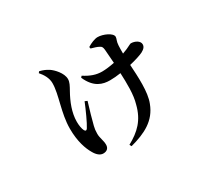

<svg xmlns="http://www.w3.org/2000/svg" viewBox="-122 -802 1245 1116"><g transform="rotate(-30 500.0 -244.0)"><path d="M223 -557C244 -533 263 -502 263 -468C263 -390 218 -292 218 -187C218 -100 240 -42 260 -8C275 19 294 35 315 35C340 35 354 21 354 -2C354 -30 341 -54 341 -81C341 -102 343 -116 347 -132C355 -165 373 -228 388 -276L372 -283C353 -236 322 -167 304 -139C297 -129 290 -129 284 -140C277 -154 273 -177 273 -202C273 -263 298 -324 327 -376C342 -403 353 -422 353 -443C353 -484 311 -527 288 -542C270 -553 255 -560 230 -566ZM555 -531C575 -525 593 -521 608 -512C618 -507 622 -501 624 -483L631 -391C601 -385 571 -381 547 -381C508 -381 473 -393 431 -420L423 -411C459 -328 514 -314 561 -314C584 -314 609 -316 634 -320C637 -251 639 -174 622 -117C599 -24 548 25 471 67L478 80C579 53 658 14 693 -80C719 -144 712 -252 707 -333C746 -342 780 -353 799 -362C822 -374 830 -386 830 -401C830 -424 800 -440 773 -440C768 -440 761 -435 735 -423L704 -411C704 -431 704 -451 705 -465C706 -492 716 -504 716 -517C716 -543 659 -568 623 -568C604 -568 575 -556 553 -542Z"/></g></svg>

Font: Noto Serif JP SemiBold
Style: Regular
Weight: 600
Designer: Ryoko NISHIZUKA 西塚涼子 (kana & ideographs); Frank Grießhammer (Latin, Greek & Cyrillic); Wenlong ZHANG 张文龙 (bopomofo); San
Foundry: Adobe
Version: Version 2.001;hotconv 1.1.0;makeotfexe 2.6.0